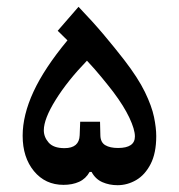

<svg xmlns="http://www.w3.org/2000/svg" viewBox="-20 -543 528 567"><path d="M327.1 3.9Q302.7 3.9 282.2 -5.1Q261.7 -14.2 250.5 -35.2H244.6Q233.4 -15.1 213.6 -6.1Q193.8 2.9 167.5 2.9Q113.8 2.9 80.3 -37.6Q46.9 -78.1 46.9 -142.1Q46.9 -203.1 78.9 -272.2Q110.8 -341.3 179.2 -423.8Q171.9 -430.7 164.8 -438Q157.7 -445.3 150.4 -452.1L211.9 -522.9Q254.9 -478 287.1 -439.7Q319.3 -401.4 346.2 -366.7Q387.7 -313 408 -271.2Q428.2 -229.5 434.8 -197.5Q441.4 -165.5 441.4 -141.1Q441.4 -90.8 424.8 -58.6Q408.2 -26.4 382.1 -11.2Q356 3.9 327.1 3.9ZM170.4 -105.5Q213.9 -105.5 215.3 -143.6L216.8 -183.6H275.4L276.4 -143.1Q276.9 -122.6 290.8 -114.3Q304.7 -106 328.6 -106Q378.4 -106 378.4 -140.1Q378.4 -160.6 362.1 -195.3Q345.7 -230 314.5 -271.5Q300.3 -290 280 -314.7Q259.8 -339.4 236.8 -363.8Q179.2 -304.2 144.3 -248Q109.4 -191.9 109.4 -158.2Q109.4 -138.2 123.8 -121.8Q138.2 -105.5 170.4 -105.5Z"/></svg>

Font: Markazi Text
Style: Bold
Weight: 700
Designer: Borna Izadpanah (Arabic designer), Fiona Ross (Arabic design director) and Florian Runge (Latin designer)
Foundry: Borna Izadpanah and Florian Runge
Version: Version 1.001; ttfautohint (v1.8.3)